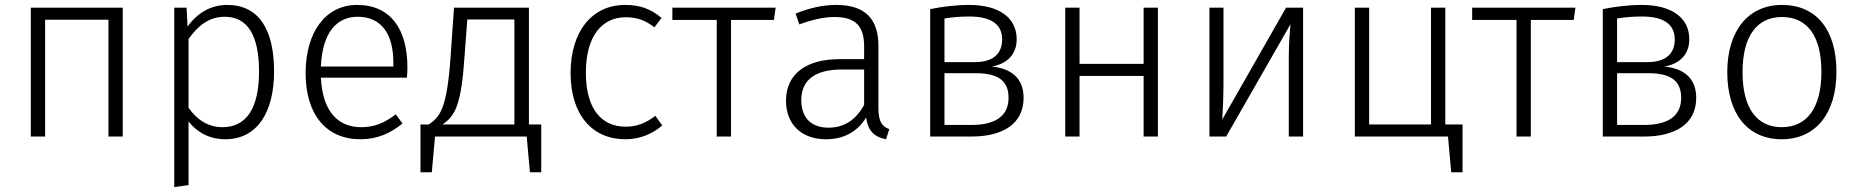

<svg xmlns="http://www.w3.org/2000/svg" viewBox="-20 -554 7535 779"><path d="M420 0H478V-523H105V0H163V-474H420Z M902 -534C834 -534 779 -500 741 -446L737 -523H687V205L745 197V-61C778 -19 828 11 894 11C1024 11 1092 -99 1092 -264C1092 -433 1031 -534 902 -534ZM883 -38C824 -38 778 -69 745 -117V-396C781 -446 825 -486 892 -486C983 -486 1031 -413 1031 -264C1031 -114 979 -38 883 -38Z M1633 -281C1633 -435 1565 -534 1429 -534C1301 -534 1220 -424 1220 -257C1220 -89 1304 11 1442 11C1511 11 1564 -13 1613 -53L1586 -90C1540 -56 1502 -38 1445 -38C1355 -38 1289 -97 1282 -239H1631C1632 -249 1633 -265 1633 -281ZM1576 -284H1282C1288 -426 1349 -486 1431 -486C1530 -486 1576 -413 1576 -299Z M2126 -49V-523H1822L1808 -322C1793 -108 1764 -80 1720 -49H1686V145H1732L1745 0H2117L2130 145H2176V-49ZM2067 -49H1775C1827 -84 1852 -128 1865 -329L1876 -475H2067Z M2516 -534C2382 -534 2295 -426 2295 -258C2295 -88 2383 11 2517 11C2576 11 2626 -10 2667 -45L2639 -84C2602 -56 2567 -40 2518 -40C2423 -40 2357 -109 2357 -259C2357 -410 2424 -484 2519 -484C2567 -484 2601 -470 2635 -443L2664 -481C2620 -519 2575 -534 2516 -534Z M3127 -523H2708V-473H2888V0H2946V-473H3120Z M3544 -116V-368C3544 -475 3492 -534 3373 -534C3318 -534 3266 -522 3208 -499L3223 -455C3275 -474 3323 -485 3365 -485C3452 -485 3486 -448 3486 -365V-314H3386C3252 -314 3169 -255 3169 -145C3169 -52 3230 11 3331 11C3401 11 3457 -17 3494 -77C3502 -21 3529 2 3575 11L3588 -30C3560 -41 3544 -58 3544 -116ZM3341 -36C3272 -36 3231 -76 3231 -148C3231 -231 3290 -272 3395 -272H3486V-128C3453 -69 3407 -36 3341 -36Z M4004 -284C4067 -295 4105 -334 4105 -395C4105 -480 4036 -534 3912 -534C3859 -534 3803 -527 3754 -517V0H3921C4048 0 4133 -51 4133 -157C4133 -235 4085 -276 4004 -284ZM3913 -487C4006 -487 4046 -452 4046 -394C4046 -331 4003 -302 3936 -302H3812V-479C3844 -484 3874 -487 3913 -487ZM3921 -47H3812V-257H3940C4031 -257 4072 -225 4072 -157C4072 -76 4008 -47 3921 -47Z M4620 0H4678V-523H4620V-295H4360V-523H4302V0H4360V-246H4620Z M5267 -523H5198L4939 -69C4941 -101 4944 -159 4944 -216V-523H4887V0H4955L5216 -456C5214 -433 5209 -384 5209 -324V0H5267Z M5844 -49V-523H5786V-49H5535V-523H5477V0H5855L5868 145H5914V-49Z M6372 -523H5953V-473H6133V0H6191V-473H6365Z M6733 -284C6796 -295 6834 -334 6834 -395C6834 -480 6765 -534 6641 -534C6588 -534 6532 -527 6483 -517V0H6650C6777 0 6862 -51 6862 -157C6862 -235 6814 -276 6733 -284ZM6642 -487C6735 -487 6775 -452 6775 -394C6775 -331 6732 -302 6665 -302H6541V-479C6573 -484 6603 -487 6642 -487ZM6650 -47H6541V-257H6669C6760 -257 6801 -225 6801 -157C6801 -76 6737 -47 6650 -47Z M7210 -534C7073 -534 6988 -429 6988 -261C6988 -93 7070 11 7209 11C7347 11 7431 -94 7431 -263C7431 -434 7349 -534 7210 -534ZM7210 -485C7311 -485 7370 -410 7370 -263C7370 -113 7309 -38 7209 -38C7109 -38 7050 -114 7050 -261C7050 -411 7111 -485 7210 -485Z"/></svg>

Font: FiraGO Light
Style: Regular
Weight: 300
Designer: bBox Type
Foundry: bBox Type GmbH
Version: Version 1.001;PS 001.001;hotconv 1.0.88;makeotf.lib2.5.64775